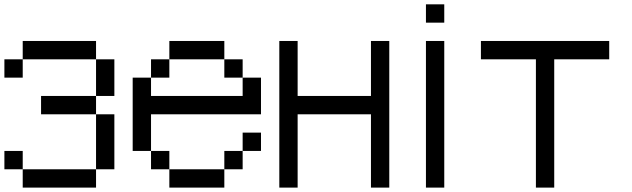

<svg xmlns="http://www.w3.org/2000/svg" viewBox="-20 -853 2873 873"><path d="M0 -83.3V-166.7H83.3V-83.3ZM0 -500V-583.3H83.3V-500ZM83.3 -83.3H416.7V0H83.3ZM83.3 -583.3V-666.7H416.7V-583.3ZM166.7 -333.3V-416.7H416.7V-333.3ZM416.7 -83.3V-333.3H500V-83.3ZM416.7 -416.7V-583.3H500V-416.7Z M583.3 -166.7V-500H666.7V-416.7H1083.3V-500H1166.7V-333.3H666.7V-166.7ZM750 -166.7V-83.3H666.7V-166.7ZM750 -83.3H1000V0H750ZM750 -583.3V-500H666.7V-583.3ZM750 -666.7H1000V-583.3H750ZM1083.3 -166.7V-83.3H1000V-166.7ZM1083.3 -250H1166.7V-166.7H1083.3ZM1083.3 -583.3V-500H1000V-583.3Z M1250 0V-666.7H1333.3V-416.7H1666.7V-666.7H1750V0H1666.7V-333.3H1333.3V0Z M1916.7 0V-666.7H2000V0ZM1916.7 -750V-833.3H2000V-750Z M2500 0H2416.7V-583.3H2166.7V-666.7H2750V-583.3H2500Z"/></svg>

Font: Galmuri11 Regular
Style: Regular
Weight: 400
Designer: Minseo Lee (Quiple)
Version: Version 2.356;hotconv 1.1.0;makeotfexe 2.6.0 DEVELOPMENT